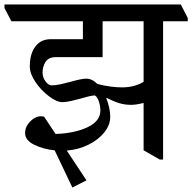

<svg xmlns="http://www.w3.org/2000/svg" viewBox="-51 -670 858 857"><path d="M787 -590V-575H677V42H662L590 1V-210H588Q556 -202 534 -202Q506 -202 481.5 -209.5Q457 -217 425 -233H423Q441 -187 441 -149Q441 -112 414.5 -79Q388 -46 343.5 -24Q299 -2 247 2L335 135L272 167L193 1Q142 -4 101.5 -24Q61 -44 61 -76Q61 -97 72.5 -114Q84 -131 100 -141Q116 -151 130 -151Q140 -151 146 -149L197 -72Q282 -75 339.5 -102Q397 -129 397 -177Q397 -197 390 -218Q383 -239 372 -244Q356 -244 313 -231Q291 -225 267.5 -219.5Q244 -214 226 -214Q203 -214 168 -240Q133 -266 107.5 -303.5Q82 -341 82 -373Q82 -429 106.5 -462Q131 -495 175 -495H319V-575H0L-31 -634V-650H756ZM590 -305V-575H407V-415H198Q166 -415 152.5 -394Q139 -373 139 -346Q139 -325 152 -307Q165 -289 180 -289Q198 -289 222 -294.5Q246 -300 268 -306Q314 -319 334 -319Q360 -319 384 -295Q444 -280 494 -280Q523 -280 548 -287Q573 -294 590 -305Z"/></svg>

Font: Martel DemiBold
Style: Regular
Weight: 600
Designer: Dan Reynolds
Foundry: Dan Reynolds
Version: Version 1.001; ttfautohint (v1.1) -l 5 -r 5 -G 72 -x 0 -D la